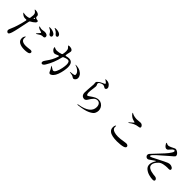

<svg xmlns="http://www.w3.org/2000/svg" viewBox="406 -2477 4187 4187"><g transform="rotate(45 2500.0 -383.0)"><path d="M998 -723Q998 -707 989 -698.5Q980 -690 967 -690Q941 -690 928 -710Q910 -734 892.5 -748.5Q875 -763 848 -777Q839 -781 831.5 -783.5Q824 -786 819 -789Q814 -792 814 -795Q814 -804 860 -804Q886 -804 918.5 -796Q951 -788 974.5 -769.5Q998 -751 998 -723ZM446 -639Q452 -633 452 -623Q452 -605 431 -584Q387 -543 337 -518Q322 -511 319 -495Q284 -324 262 -222Q240 -120 224 -71Q199 6 172 6Q154 6 139 -8.5Q124 -23 124 -46Q124 -57 130 -72.5Q136 -88 144 -107Q179 -186 201 -258Q236 -369 256 -466Q257 -469 257 -473Q257 -487 239 -487Q231 -487 224 -486Q217 -485 209 -485Q156 -485 107 -532Q95 -544 95 -549Q95 -552 100 -552Q107 -552 120 -548Q144 -542 170 -542Q214 -542 261 -556Q276 -562 279 -578Q288 -637 288 -664Q288 -695 279 -714Q271 -734 240 -756L225 -765Q223 -769 223 -770Q223 -777 245 -777Q261 -777 280.5 -773.5Q300 -770 315 -763Q338 -752 349.5 -738.5Q361 -725 361 -704Q361 -698 360 -695V-690Q360 -675 372 -666Q386 -655 399 -652Q407 -650 417.5 -649.5Q428 -649 434.5 -647Q441 -645 446 -639ZM906 -635Q906 -618 893.5 -608.5Q881 -599 866 -599Q855 -599 844.5 -605Q834 -611 826 -624Q810 -653 791.5 -672.5Q773 -692 743 -706Q737 -709 731 -711Q725 -713 721 -716Q717 -719 717 -722Q717 -726 725 -728Q733 -730 742 -730Q774 -730 812 -720.5Q850 -711 878 -689.5Q906 -668 906 -635ZM344 -617Q344 -612 348 -610.5Q352 -609 356 -613Q367 -624 367 -632Q351 -657 350 -653Q348 -647 348 -643L344 -620ZM553 -581Q553 -586 560 -586Q564 -586 567.5 -585Q571 -584 575 -583Q613 -572 639 -572Q652 -572 682 -578Q688 -579 702 -581Q716 -583 725 -583Q764 -583 789 -566.5Q814 -550 814 -519Q814 -502 803 -493Q792 -481 766 -481Q763 -481 756 -481.5Q749 -482 746 -481Q702 -476 647 -434L630 -423Q618 -417 613 -417Q609 -417 609 -421Q609 -425 613 -429Q617 -437 638 -458Q642 -463 659 -482.5Q676 -502 676 -509Q676 -516 667.5 -520Q659 -524 640 -529L618 -535Q596 -542 574.5 -557.5Q553 -573 553 -581ZM829 -49Q829 -30 814.5 -17.5Q800 -5 776 0Q733 10 679 10Q583 10 523 -23.5Q463 -57 463 -126Q463 -154 470 -173Q476 -190 485 -202Q494 -214 501 -214Q505 -214 505 -208L503 -200Q500 -182 500 -168Q500 -120 537 -96Q574 -72 645 -72Q668 -72 698 -75.5Q728 -79 737 -80Q769 -85 780 -85Q829 -85 829 -49Z M1625 -390Q1625 -350 1613.5 -283Q1602 -216 1578 -151Q1554 -86 1520 -51Q1503 -33 1483.5 -21.5Q1464 -10 1450 -10Q1421 -10 1404 -58Q1391 -96 1355 -143Q1345 -157 1345 -161Q1345 -163 1348 -163Q1352 -163 1367 -153.5Q1382 -144 1390 -140Q1397 -136 1409.5 -128Q1422 -120 1431 -116Q1440 -112 1448 -112Q1481 -112 1507.5 -167Q1534 -222 1548.5 -294.5Q1563 -367 1563 -412Q1563 -460 1549 -484.5Q1535 -509 1503 -509Q1465 -509 1401 -480Q1387 -473 1383 -458Q1336 -253 1238 -95Q1224 -71 1207 -57Q1190 -43 1175 -43Q1161 -43 1152 -52.5Q1143 -62 1143 -78Q1143 -110 1180 -157Q1271 -278 1312 -408Q1314 -414 1314 -417Q1314 -430 1301 -430Q1297 -430 1289 -427Q1225 -396 1201 -396Q1180 -396 1158 -410.5Q1136 -425 1121.5 -447Q1107 -469 1107 -491Q1107 -501 1112 -501Q1116 -501 1124 -496.5Q1132 -492 1136 -490Q1164 -477 1198 -477Q1260 -480 1321 -501Q1337 -507 1340 -523Q1350 -577 1350 -613Q1350 -665 1329 -690Q1320 -702 1306.5 -714Q1293 -726 1293 -730Q1293 -736 1303 -739.5Q1313 -743 1329 -743Q1348 -743 1369 -738Q1390 -733 1401 -724Q1427 -708 1427 -680Q1427 -668 1419 -634Q1413 -616 1410 -596L1404 -556L1403 -549Q1403 -541 1408 -537.5Q1413 -534 1422 -536Q1468 -549 1505 -549Q1625 -549 1625 -390ZM1948 -386Q1948 -361 1937.5 -341.5Q1927 -322 1911 -311Q1895 -300 1880 -300Q1871 -300 1863 -304.5Q1855 -309 1843 -317Q1817 -337 1739 -346Q1725 -348 1725 -352Q1725 -356 1740 -358L1783 -363L1807 -366Q1837 -372 1847.5 -378Q1858 -384 1858 -400Q1858 -447 1813 -486.5Q1768 -526 1710 -542Q1701 -545 1701 -548Q1701 -552 1713 -552Q1795 -550 1847.5 -522Q1900 -494 1924 -456.5Q1948 -419 1948 -386Z M2342 32Q2342 27 2346.5 25Q2351 23 2356.5 22Q2362 21 2364 21Q2522 -5 2602.5 -66.5Q2683 -128 2683 -222Q2683 -276 2658.5 -308.5Q2634 -341 2589 -341Q2542 -341 2506 -304.5Q2470 -268 2426 -194Q2417 -177 2399 -165Q2381 -153 2368 -153Q2320 -153 2294.5 -182Q2269 -211 2269 -265Q2269 -297 2273.5 -360Q2278 -423 2280 -449Q2286 -505 2286 -527Q2286 -542 2283.5 -556Q2281 -570 2281 -577Q2281 -598 2293 -612.5Q2305 -627 2331 -646Q2352 -662 2406 -687Q2434 -699 2445.5 -705.5Q2457 -712 2457 -720Q2457 -731 2439 -747Q2421 -763 2398 -776Q2395 -778 2389.5 -780.5Q2384 -783 2384 -786Q2384 -789 2396 -790.5Q2408 -792 2416 -792Q2459 -792 2492 -775.5Q2525 -759 2549 -718Q2559 -701 2559 -683Q2559 -663 2547 -649Q2535 -635 2520 -635Q2512 -635 2505 -638.5Q2498 -642 2491 -647Q2477 -656 2466 -661Q2455 -666 2438 -666Q2398 -666 2354 -637Q2343 -631 2337 -619.5Q2331 -608 2331 -598Q2331 -590 2334.5 -582.5Q2338 -575 2339 -573Q2351 -551 2351 -532Q2351 -519 2344 -466Q2330 -376 2330 -331Q2330 -304 2337.5 -279.5Q2345 -255 2358 -255Q2372 -255 2417 -288Q2468 -325 2511.5 -347Q2555 -369 2604 -369Q2648 -369 2686 -345.5Q2724 -322 2746 -282.5Q2768 -243 2768 -198Q2768 -152 2745 -109.5Q2722 -67 2635.5 -26Q2549 15 2377 36Q2364 38 2355 38Q2342 38 2342 32Z M3406 -473Q3406 -478 3412 -484Q3416 -488 3456 -523Q3502 -561 3502 -567Q3502 -574 3457 -584Q3418 -593 3386 -616.5Q3354 -640 3337 -662Q3325 -677 3325 -688Q3325 -693 3327 -693L3332 -691Q3342 -685 3358 -677Q3380 -666 3417 -658.5Q3454 -651 3488 -651Q3513 -651 3548 -656Q3584 -660 3599 -660Q3615 -660 3624 -656Q3643 -650 3659 -632Q3675 -614 3675 -595Q3675 -579 3662.5 -572.5Q3650 -566 3614 -561Q3520 -549 3426 -476Q3416 -469 3411 -469Q3406 -469 3406 -473ZM3283 -62Q3240 -97 3240 -158Q3240 -185 3246 -206Q3257 -235 3265 -235Q3272 -235 3272 -220Q3272 -214 3271 -208Q3270 -202 3270 -196Q3270 -137 3344 -111Q3394 -94 3465 -94Q3536 -94 3632 -112Q3686 -120 3695 -120Q3724 -120 3741.5 -107.5Q3759 -95 3759 -75Q3759 -43 3705 -26Q3675 -17 3625 -11Q3575 -5 3520 -5Q3445 -5 3381.5 -18Q3318 -31 3283 -62Z M4376 -149Q4376 -181 4388.5 -218Q4401 -255 4423 -288Q4429 -299 4429 -302Q4429 -305 4426 -305Q4421 -305 4412 -299Q4317 -235 4298 -220Q4281 -206 4259 -206Q4234 -206 4215.5 -225.5Q4197 -245 4197 -268Q4197 -292 4216 -314Q4227 -329 4298 -402Q4387 -495 4448.5 -563Q4510 -631 4543 -685Q4563 -717 4563 -733Q4563 -743 4558 -749.5Q4553 -756 4544 -756Q4526 -756 4501 -735Q4490 -725 4470 -701Q4450 -676 4435 -663.5Q4420 -651 4399 -651Q4375 -651 4352.5 -672.5Q4330 -694 4312 -729Q4308 -738 4308 -744Q4308 -752 4314 -752Q4317 -752 4335 -743Q4354 -732 4376 -732Q4395 -732 4440 -750.5Q4485 -769 4513 -786Q4531 -796 4547 -796Q4568 -796 4594.5 -781Q4621 -766 4640 -743Q4659 -720 4659 -698Q4659 -684 4651 -673.5Q4643 -663 4624 -647Q4609 -635 4608 -634L4544 -579Q4419 -473 4337.5 -398Q4256 -323 4256 -300Q4256 -294 4260 -289.5Q4264 -285 4272 -285Q4281 -285 4313 -300Q4316 -302 4321.5 -304.5Q4327 -307 4334 -311Q4471 -378 4556 -423Q4601 -446 4634.5 -459Q4668 -472 4695 -472Q4731 -472 4761.5 -453.5Q4792 -435 4792 -408Q4792 -391 4779 -384.5Q4766 -378 4743 -378L4705 -379Q4652 -379 4589.5 -366Q4527 -353 4491 -317Q4451 -277 4432 -243Q4413 -209 4413 -175Q4413 -125 4463 -96.5Q4513 -68 4597 -58Q4611 -56 4643 -54Q4674 -52 4693 -35Q4712 -18 4712 1Q4712 35 4661 35Q4610 35 4543 16.5Q4476 -2 4426 -43.5Q4376 -85 4376 -149Z"/></g></svg>

Font: Shippori Mincho B1 Medium
Style: Regular
Weight: 500
Designer: FONTDASU
Foundry: FONTDASU / Google Inc. / but / Adobe
Version: Version 3.110; ttfautohint (v1.8.3)